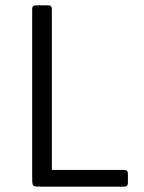

<svg xmlns="http://www.w3.org/2000/svg" viewBox="-20 -659 540 722"><path d="M447 -20Q461 -20 461 -6V29Q461 43 447 43H138Q124 43 116.5 42.5Q109 42 105.5 38.5Q102 35 101.5 27Q101 19 101 5V-625Q101 -639 115 -639H161Q175 -639 175 -625V-20Z"/></svg>

Font: NanumGothicCoding
Style: Regular
Weight: 400
Monospace: yes
Designer: Kwon Bruce; Nicolas Noh; Sung-woo Choi; Go-un Cha; Soo-hyun Park;
Foundry: NHN Corporation
Version: Version 2.000;PS 1;hotconv 1.0.49;makeotf.lib2.0.14853